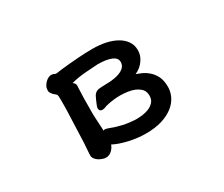

<svg xmlns="http://www.w3.org/2000/svg" viewBox="-95 -717 1189 1020"><g transform="rotate(-30 500.0 -207.5)"><path d="M250 -358.9Q247.1 -362.3 243.2 -365.2Q231.4 -374 225.6 -383.3Q223.1 -386.2 220.9 -390.9Q218.8 -395.5 218.8 -401.1Q218.8 -406.7 219.2 -410.6Q219.2 -418.5 225.1 -429.2Q237.8 -451.7 258.8 -461.9Q267.6 -465.8 275.4 -465.8Q282.7 -465.8 290 -462.9Q293 -461.4 295.4 -460Q297.9 -458.5 306.6 -458.5Q310.1 -459 322 -460.7Q334 -462.4 341.8 -463.4Q378.9 -467.8 450.2 -473.1Q491.2 -476.1 534.2 -476.1Q622.6 -476.1 679.2 -444.8Q708 -428.7 724.1 -405.3Q740.7 -381.3 740.7 -351.6Q740.7 -327.1 731.9 -308.1Q714.8 -272.5 682.1 -252.9Q673.8 -248.5 666.5 -245.1Q680.2 -240.2 694.8 -233.9Q717.8 -224.1 736.8 -207.5Q756.3 -190.9 769 -165.5Q781.7 -140.1 781.7 -100.6Q781.7 -70.8 768.1 -42.5Q754.4 -14.2 726.1 8.1Q697.8 30.3 655.3 43.5Q613.3 56.2 556.6 56.2Q508.3 56.2 455.1 44.4Q401.4 32.2 366.7 13.7Q361.3 30.8 347.2 44.4Q331.1 61 309.6 61Q299.8 61 288.1 56.6Q260.7 47.4 248 28.8Q241.7 19.5 241.7 8.8Q241.7 7.3 241.7 5.9V2Q241.7 -6.8 246.6 -70.8Q249.5 -153.3 251 -188.5Q252.4 -223.6 252.9 -236.8Q253.4 -250 253.7 -262.5Q253.9 -274.9 254.2 -286.4Q254.4 -297.9 254.4 -315.9Q254.4 -334 253.9 -344.5Q253.4 -355 250 -358.9ZM402.3 -66.4Q436 -53.2 471.2 -45.4Q506.3 -37.6 546.9 -35.6Q638.7 -35.6 665.5 -78.1Q673.3 -90.8 673.3 -109.9Q673.3 -134.3 660.2 -149.4Q647 -163.6 627.4 -172.4Q607.9 -181.2 583.5 -184.6Q559.1 -188 538.1 -188Q517.1 -188 500.5 -186Q473.6 -183.1 451.7 -177.2Q447.8 -176.8 440.4 -173.3Q429.2 -168.9 420.4 -168.9Q406.2 -168.9 402.3 -179.2Q400.9 -183.6 400.9 -189Q400.9 -194.3 404.3 -203.1Q418 -237.3 426.3 -252.4Q435.5 -267.6 450.2 -272.9Q462.4 -276.9 491.2 -276.9Q570.3 -276.9 604.5 -298.3Q612.8 -303.7 619.1 -310.1Q630.4 -322.3 630.4 -340.8Q630.4 -365.7 602.1 -377.9Q571.3 -391.1 516.6 -391.1Q483.9 -389.2 440.9 -386Q397.9 -382.8 353 -371.6Q357.4 -367.7 361.8 -363.3Q367.7 -356.9 367.7 -343.8Q367.7 -338.9 366.7 -333.5Q363.8 -288.1 363.8 -177.7Q363.8 -166 364.7 -150.4Q368.2 -96.2 368.4 -84.2Q368.7 -72.3 368.7 -70.3Q373 -72.8 378.9 -72.8Q384.8 -72.8 402.3 -66.4Z"/></g></svg>

Font: Bakudai
Style: Medium
Weight: 500
Version: Version 1.48